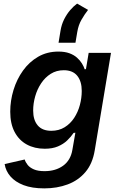

<svg xmlns="http://www.w3.org/2000/svg" viewBox="-20 -836 659 1071"><path d="M227.1 214.8Q158.7 214.8 111.6 196.8Q64.5 178.7 38.1 147.9Q11.7 117.2 5.9 79.1L117.7 53.7Q122.6 69.3 134.5 84.2Q146.5 99.1 169.2 108.9Q191.9 118.7 228.5 118.7Q290 118.7 332 88.4Q374 58.1 383.8 -0.5L400.4 -95.7L390.6 -94.7Q376 -72.8 354.7 -52.5Q333.5 -32.2 303 -19.3Q272.5 -6.3 229.5 -6.3Q172.9 -6.3 129.4 -30Q85.9 -53.7 61.5 -99.9Q37.1 -146 37.1 -212.9Q37.1 -274.4 55.4 -334.2Q73.7 -394 108.4 -442.4Q143.1 -490.7 192.9 -519.5Q242.7 -548.3 305.7 -548.3Q341.3 -548.3 366.7 -539.1Q392.1 -529.8 409.2 -514.6Q426.3 -499.5 436.8 -482.4Q447.3 -465.3 452.6 -449.2L459.5 -450.7L474.6 -541H599.1L508.3 3.4Q496.1 77.1 456.5 123.8Q417 170.4 357.7 192.6Q298.3 214.8 227.1 214.8ZM266.1 -106.4Q308.6 -106.4 340.6 -126.2Q372.6 -146 393.8 -178.5Q415 -210.9 425.5 -250.2Q436 -289.6 436 -328.6Q436 -382.3 410.9 -413.3Q385.7 -444.3 335.9 -444.3Q294.9 -444.3 263.2 -424.3Q231.4 -404.3 209.5 -371.3Q187.5 -338.4 176.3 -298.6Q165 -258.8 165 -219.2Q165 -166.5 190.4 -136.5Q215.8 -106.4 266.1 -106.4ZM306.6 -597.7 317.4 -663.6Q323.2 -699.2 337.6 -728Q352.1 -756.8 371.1 -779.1Q390.1 -801.3 410.2 -815.9L471.2 -780.8Q451.7 -755.9 434.6 -726.1Q417.5 -696.3 411.1 -658.2L400.9 -597.7Z"/></svg>

Font: Inter 17pt SemiBold
Style: Italic
Weight: 600
Italic angle: -9.3988°
Version: Version 4.001;git-66647c0bb